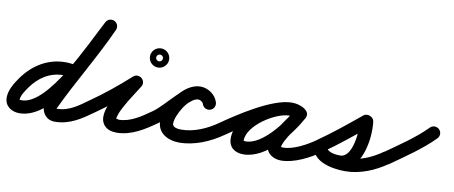

<svg xmlns="http://www.w3.org/2000/svg" viewBox="-88 -815 2591 1096"><g transform="rotate(10 1207.5 -267.0)"><path d="M338.6 -287.2C338.6 -287.2 338.6 -287.2 338.6 -287.2C314.5 -293.6 292 -296.9 266.9 -296.9C165 -296.9 79.1 -242.6 21.3 -160.6C-2.4 -126.9 -29.3 -84 -29.3 -41.2C-29.3 8.9 10.5 35.6 57 35.6C263.7 35.6 427.3 -358.9 517 -526.3C526.8 -544.5 520 -567.3 501.7 -577C483.5 -586.8 460.7 -580 451 -561.7C451 -561.7 451 -561.7 451 -561.7C377.9 -425.5 210.2 -39.4 57 -39.4C41 -39.4 45.7 -40.5 45.7 -41.2C45.7 -65.9 69.3 -98.4 82.7 -117.4C126.3 -179.4 189.5 -221.9 266.9 -221.9C285.6 -221.9 301.6 -219.5 319.4 -214.8C339.4 -209.4 359.9 -221.4 365.2 -241.4C370.6 -261.4 358.6 -281.9 338.6 -287.2ZM449.8 -559.4C449.8 -559.4 449.8 -559.4 449.8 -559.4C372 -386.8 271.6 -224.5 191.2 -52.9C190.9 -52.4 190 -48.7 189.2 -45C188.4 -41.3 187.6 -37.6 187.6 -37C187.6 10 214.1 48.2 264.6 48.2C352.1 48.2 417.5 1.9 484.9 -46.6C501.7 -58.7 505.5 -82.1 493.4 -98.9C481.3 -115.7 457.9 -119.5 441.1 -107.4C441.1 -107.4 441.1 -107.4 441.1 -107.4C387.7 -69 334.2 -26.8 264.6 -26.8C262.1 -26.8 262.6 -21 262.6 -37C262.6 -37.6 261.6 -33.3 260.7 -29.1C259.7 -24.8 258.8 -20.5 259.1 -21.1C339.6 -193 440.2 -355.7 518.2 -528.6C526.7 -547.5 518.3 -569.7 499.4 -578.2C480.5 -586.7 458.3 -578.3 449.8 -559.4Z M484.3 -46.1C484.3 -46.1 484.3 -46.1 484.3 -46.1C562.7 -100.3 639.4 -163.4 710.1 -227.1C726 -241.5 717.4 -262.5 702 -275.4C686.5 -288.2 664.3 -292.9 653.1 -274.6C609.9 -204.5 488.1 -51.6 550.3 20.9C568.3 41.9 595.5 48.5 622 48.5C707.5 48.5 780.1 1.2 847.6 -46.3C864.5 -58.3 868.6 -81.6 856.7 -98.6C844.7 -115.5 821.4 -119.6 804.4 -107.7C804.4 -107.7 804.4 -107.7 804.4 -107.7C751.2 -70.2 690 -26.5 622 -26.5C616.7 -26.5 609 -33.3 606.4 -28.7C605.2 -26.8 608.8 -38.8 610.3 -44.4C616 -66.3 626.9 -87.3 637.7 -107.1C661.8 -151.3 690.6 -192.5 716.9 -235.4C728.2 -253.6 721.9 -272.7 708.8 -283.6C695.7 -294.5 675.8 -297.2 659.9 -282.9C591.6 -221.3 517.5 -160.2 441.7 -107.9C424.7 -96.1 420.4 -72.7 432.1 -55.7C443.9 -38.7 467.3 -34.4 484.3 -46.1ZM789.5 -433.4C790 -433.5 790.5 -433.5 791 -433.5C791.5 -433.5 792 -433.5 792.5 -433.4C799.2 -432.9 805.2 -428.9 808.3 -422.9C809.3 -421.1 809.9 -419.1 810.3 -417C810.6 -415.1 810.5 -413.5 810.5 -414C810.5 -413.5 810.5 -413 810.4 -412.5C809.9 -405.8 805.9 -399.8 799.9 -396.7C798.1 -395.7 796.1 -395.1 794 -394.7C792.1 -394.4 790.5 -394.5 791 -394.5C791.5 -394.5 789.9 -394.4 788 -394.7C785.9 -395.1 783.9 -395.7 782.1 -396.7C776.1 -399.8 772.1 -405.8 771.6 -412.5C771.5 -413 771.5 -413.5 771.5 -414C771.5 -413.5 771.4 -415.1 771.7 -417C772.1 -419.1 772.7 -421.1 773.7 -422.9C776.8 -428.9 782.8 -432.9 789.5 -433.4ZM735.5 -414C735.5 -383.4 760.4 -358.5 791 -358.5C821.6 -358.5 846.5 -383.4 846.5 -414C846.5 -444.6 821.6 -469.5 791 -469.5C760.4 -469.5 735.5 -444.6 735.5 -414Z M847.4 -46.2C847.4 -46.2 847.4 -46.2 847.4 -46.2C873.9 -64.7 898.5 -85.7 921.5 -108.2C949.8 -135.9 1008.4 -219 1049.7 -219C1061.6 -219 1076.5 -210.3 1080 -198.5C1085.8 -178.6 1106.7 -167.2 1126.5 -173C1146.4 -178.8 1157.8 -199.7 1152 -219.5C1152 -219.5 1152 -219.5 1152 -219.5C1139.2 -263.3 1094.9 -294 1049.7 -294C961.8 -294 876.9 -158.2 804.6 -107.8C787.6 -95.9 783.4 -72.5 795.2 -55.6C807.1 -38.6 830.5 -34.4 847.4 -46.2ZM1152 -219.5C1152 -219.5 1152 -219.5 1152 -219.5C1139.2 -263.4 1094.9 -294 1049.7 -294C949.9 -294 857.1 -148.9 857.1 -58.7C857.1 10.8 922 42.3 983.6 42.3C1073.1 42.3 1161.2 4.3 1233.5 -46.3C1250.5 -58.1 1254.6 -81.5 1242.7 -98.5C1230.9 -115.5 1207.5 -119.6 1190.5 -107.7C1190.5 -107.7 1190.5 -107.7 1190.5 -107.7C1131 -66.1 1057.4 -32.7 983.6 -32.7C967.6 -32.7 932.1 -35.5 932.1 -58.7C932.1 -106.5 994.7 -219 1049.7 -219C1061.7 -219 1076.5 -210.3 1080 -198.5C1085.8 -178.6 1106.7 -167.2 1126.5 -173C1146.4 -178.8 1157.8 -199.7 1152 -219.5Z M1181.2 -55.5C1193.1 -38.6 1216.5 -34.4 1233.5 -46.2C1303.7 -95.2 1493.1 -219.3 1579.6 -219.3C1591.1 -219.3 1603.7 -217.3 1613.2 -210.5C1632.6 -196.6 1653 -206.4 1663.5 -222.6C1673.9 -238.8 1674.4 -261.5 1653.8 -273.4C1628.9 -287.9 1607.6 -293.6 1578.3 -293.6C1455.6 -293.6 1270.6 -164.9 1270.6 -34.2C1270.6 18.8 1306.9 44.8 1356.7 44.8C1489 44.8 1613.4 -115 1670.9 -220C1682.9 -241.9 1672.5 -261.9 1656 -270.9C1639.6 -279.9 1617.1 -277.9 1605.1 -256C1568.8 -189.8 1486.8 -106.9 1486.8 -31.6C1486.8 17.5 1531 42.2 1575 42.2C1650.3 42.2 1738.4 -3.8 1798.6 -46.4C1815.6 -58.3 1819.6 -81.7 1807.6 -98.6C1795.7 -115.6 1772.3 -119.6 1755.4 -107.6C1755.4 -107.6 1755.4 -107.6 1755.4 -107.6C1708.6 -74.6 1633.7 -32.8 1575 -32.8C1570.4 -32.8 1563.9 -33.1 1559.8 -35.7C1558.5 -36.5 1561.8 -30.1 1561.8 -31.6C1561.8 -72.3 1646.3 -175.1 1670.9 -220C1682.9 -241.9 1672.5 -261.9 1656 -270.9C1639.6 -279.9 1617.1 -277.9 1605.1 -256C1563 -179.1 1455.4 -30.2 1356.7 -30.2C1351.2 -30.2 1341.1 -34.6 1345.1 -29.8C1347.8 -26.5 1345.6 -30.8 1345.6 -34.2C1345.6 -121.7 1498.5 -218.6 1578.3 -218.6C1594.8 -218.6 1603 -216.2 1616.2 -208.6C1636.8 -196.6 1656.6 -205.4 1666.5 -220.7C1676.3 -236 1676.2 -257.7 1656.8 -271.5C1634.4 -287.5 1606.9 -294.3 1579.6 -294.3C1466.2 -294.3 1280.9 -170.8 1190.5 -107.8C1173.6 -95.9 1169.4 -72.5 1181.2 -55.5Z M1746.2 -55.6C1758 -38.6 1781.4 -34.4 1798.4 -46.2C1882.4 -104.5 1962.9 -170.5 2041.8 -235.5C2051.8 -243.7 2035.7 -256.2 2017.6 -263.4C1999.4 -270.7 1979.2 -272.6 1980.8 -259.8C1987.2 -209.1 1977.5 -44.6 1902.8 -44.6C1878.4 -44.6 1839 -48.8 1823.7 -70.6C1809.3 -91 1786.8 -90.5 1771.4 -79.7C1756.1 -68.9 1747.9 -47.9 1762.3 -27.4C1800.4 26.8 1886.2 38.6 1947.5 38.6C2032.1 38.6 2118.6 2.2 2186.8 -46.5C2203.6 -58.5 2207.6 -81.9 2195.5 -98.8C2183.5 -115.6 2160.1 -119.6 2143.2 -107.5C2143.2 -107.5 2143.2 -107.5 2143.2 -107.5C2087.8 -68 2016.3 -36.4 1947.5 -36.4C1915 -36.4 1844.6 -40.8 1823.7 -70.6C1809.3 -91 1786.8 -90.5 1771.4 -79.7C1756.1 -68.9 1747.9 -47.9 1762.3 -27.4C1793.2 16.6 1851.9 30.4 1902.8 30.4C2038.3 30.4 2068.1 -167 2055.2 -269.2C2053.6 -282 2043.3 -292.2 2031 -297.1C2018.6 -302 2004.1 -301.6 1994.2 -293.4C1916.8 -229.7 1838 -165 1755.6 -107.8C1738.6 -96 1734.4 -72.6 1746.2 -55.6Z M2134.4 -53.9C2146.4 -37.1 2169.8 -33.1 2186.7 -45.1C2270.7 -104.8 2360.3 -164.1 2432.7 -237.7C2447.3 -252.5 2447.1 -276.2 2432.3 -290.7C2417.5 -305.3 2393.8 -305.1 2379.3 -290.3C2379.3 -290.3 2379.3 -290.3 2379.3 -290.3C2310 -219.9 2223.6 -163.3 2143.3 -106.2C2126.4 -94.2 2122.4 -70.8 2134.4 -53.9Z"/></g></svg>

Font: FRB American Cursive Extrabold
Style: Bold Italic
Weight: 800
Italic angle: -25°
Version: Version 2.0;Modular Font Editor K font №1